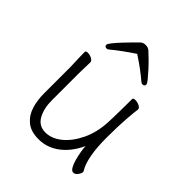

<svg xmlns="http://www.w3.org/2000/svg" viewBox="-204 -853 997 997"><g transform="rotate(45 295.0 -354.0)"><path d="M291 -660Q360 -615 410 -572Q415 -567 422 -567Q437 -567 437 -581Q437 -588 423 -605Q409 -622 389.5 -643.5Q370 -665 351 -683.5Q332 -702 321 -712Q309 -724 290 -724Q272 -724 261 -714Q252 -705 233 -686Q214 -667 193.5 -645Q173 -623 158.5 -605Q144 -587 144 -581Q144 -567 159 -567Q166 -567 171 -572Q196 -593 226 -615Q256 -637 291 -660ZM498 -457V-459Q498 -470 483 -477Q468 -484 454 -484Q438 -484 438 -475Q438 -466 438 -444Q438 -422 437.5 -394.5Q437 -367 436.5 -341.5Q436 -316 435 -301Q431 -224 402 -163.5Q373 -103 330.5 -68.5Q288 -34 242 -34Q194 -34 171 -75Q148 -116 148 -175V-368Q148 -380 148.5 -397.5Q149 -415 149.5 -431.5Q150 -448 150 -456Q150 -468 135 -475.5Q120 -483 106 -483Q91 -483 91 -474Q91 -463 91.5 -439.5Q92 -416 93 -395Q94 -374 94 -368V-171Q94 -123 107 -80.5Q120 -38 152.5 -11Q185 16 242 16Q304 16 355.5 -22.5Q407 -61 440 -132Q440 -118 444 -94Q448 -70 454.5 -46Q461 -22 470.5 -5.5Q480 11 492 11Q505 11 515.5 -3Q526 -17 526 -27Q526 -30 524 -34Q505 -64 495.5 -116.5Q486 -169 486 -237Q486 -323 490.5 -381Q495 -439 498 -457Z"/></g></svg>

Font: Klee One
Style: Regular
Weight: 400
Designer: Fontworks Inc.
Foundry: Fontworks Inc.
Version: Version 1.100